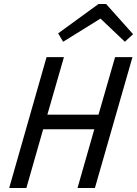

<svg xmlns="http://www.w3.org/2000/svg" viewBox="-20 -941 686 961"><path d="M26 0 213 -655H300L217 -367H473L556 -655H643L455 0H368L452 -294H196L112 0ZM296 -732 271 -774 473 -921H511L646 -770L605 -732L483 -848Z"/></svg>

Font: Intel One Mono
Style: Italic
Weight: 400
Italic angle: -16°
Monospace: yes
Designer: Fred Shallcrass
Foundry: Frere-Jones Type LLC
Version: Version 1.400;hotconv 1.1.0;makeotfexe 2.6.0;FJTRelease1.4